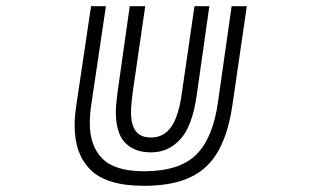

<svg xmlns="http://www.w3.org/2000/svg" viewBox="-20 -588 1040 620"><path d="M656 -568 615 -279Q601 -181 562.5 -138.5Q524 -96 468 -96Q414 -96 384 -127Q354 -158 354 -227Q354 -242 356 -258.5Q358 -275 360 -293L399 -568H449L408 -286Q406 -269 404.5 -254Q403 -239 403 -226Q403 -185 418.5 -164.5Q434 -144 468 -144Q509 -144 533 -178.5Q557 -213 567 -286L608 -568ZM777 -568 731 -252Q718 -160 685.5 -101.5Q653 -43 594.5 -15.5Q536 12 445 12Q325 12 273 -39Q221 -90 221 -182Q221 -215 227 -252L274 -568H322L274 -245Q272 -231 271 -217Q270 -203 270 -190Q270 -117 310.5 -76Q351 -35 445 -35Q560 -35 614 -89Q668 -143 684 -259L728 -568Z"/></svg>

Font: Train One
Style: Regular
Weight: 400
Designer: Fontworks Inc.
Foundry: Fontworks Inc.
Version: Version 1.100